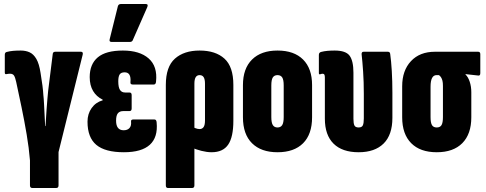

<svg xmlns="http://www.w3.org/2000/svg" viewBox="-20 -756 2431 961"><path d="M142 185Q130 185 130 172V47Q125 -15 113.5 -83Q102 -151 88 -218.5Q74 -286 61 -346Q56 -369 50 -378Q44 -387 30 -387Q22 -387 12 -385Q8 -384 6 -386Q4 -388 4 -393V-482Q4 -494 14 -496Q29 -500 45.5 -501.5Q62 -503 84 -503Q109 -503 128.5 -494Q148 -485 162 -461Q176 -437 183 -391Q189 -355 192.5 -327.5Q196 -300 197 -280Q199 -264 200.5 -234Q202 -204 203.5 -174Q205 -144 206 -125H208Q209 -138 210 -159.5Q211 -181 213 -206.5Q215 -232 217 -257.5Q219 -283 221 -301L244 -486Q245 -497 257 -497H385Q397 -497 394 -483L273 5V172Q273 185 261 185Z M600 6Q506 6 462 -31Q418 -68 418 -147Q418 -186 438.5 -215Q459 -244 494 -254V-257Q463 -272 446 -300.5Q429 -329 429 -370Q429 -435 469.5 -469Q510 -503 595 -503Q679 -503 724 -463.5Q769 -424 761 -348Q760 -333 750 -333H644Q631 -333 633 -346Q637 -394 604 -394Q586 -394 579 -383.5Q572 -373 572 -349Q572 -319 580.5 -306Q589 -293 606 -293H628Q639 -293 639 -280V-213Q639 -200 628 -200H597Q579 -200 570 -189Q561 -178 561 -152Q561 -128 570.5 -116Q580 -104 599 -104Q618 -104 628 -115Q638 -126 636 -146Q634 -158 647 -158H753Q763 -158 764 -143Q771 -69 730 -31.5Q689 6 600 6ZM539 -546Q525 -546 529 -560L570 -725Q573 -736 586 -736H709Q724 -736 717 -720L645 -556Q642 -546 629 -546Z M821 185Q810 185 810 172V-331Q810 -422 855.5 -462.5Q901 -503 979 -503Q1059 -503 1103.5 -462.5Q1148 -422 1148 -331V-151Q1148 -70 1122 -32Q1096 6 1039 6Q1016 6 988 -1Q960 -8 936 -19V-124Q947 -119 958 -114.5Q969 -110 979 -110Q992 -110 999 -120Q1006 -130 1006 -153V-337Q1006 -359 999.5 -369.5Q993 -380 979 -380Q966 -380 959.5 -369.5Q953 -359 953 -337V172Q953 185 941 185Z M1369 6Q1287 6 1241.5 -39Q1196 -84 1196 -169V-330Q1196 -413 1241.5 -458Q1287 -503 1369 -503Q1452 -503 1497 -458Q1542 -413 1542 -330V-169Q1542 -84 1497 -39Q1452 6 1369 6ZM1369 -118Q1385 -118 1392.5 -130Q1400 -142 1400 -170V-328Q1400 -357 1392.5 -368.5Q1385 -380 1369 -380Q1353 -380 1345.5 -368.5Q1338 -357 1338 -328V-170Q1338 -142 1345.5 -130Q1353 -118 1369 -118Z M1775 6Q1693 6 1649.5 -37Q1606 -80 1606 -162V-368Q1606 -378 1603.5 -382.5Q1601 -387 1594 -387Q1591 -387 1588 -386Q1585 -385 1582 -384Q1576 -383 1576 -390V-481Q1576 -493 1587 -496Q1602 -500 1619 -501.5Q1636 -503 1655 -503Q1711 -503 1730 -477Q1749 -451 1749 -392V-161Q1749 -138 1754 -128Q1759 -118 1775 -118Q1791 -118 1796 -128.5Q1801 -139 1801 -163V-286Q1801 -346 1797.5 -397.5Q1794 -449 1790 -484Q1789 -497 1800 -497H1921Q1932 -497 1933 -486Q1938 -451 1941 -400.5Q1944 -350 1944 -292V-166Q1944 -81 1900 -37.5Q1856 6 1775 6Z M2166 6Q2083 6 2038 -39.5Q1993 -85 1993 -169V-324Q1993 -403 2037 -450Q2081 -497 2157 -497H2373Q2384 -497 2384 -485V-390Q2384 -376 2373 -378L2310 -385V-383Q2323 -371 2331 -347Q2339 -323 2339 -294V-169Q2339 -85 2294 -39.5Q2249 6 2166 6ZM2166 -118Q2183 -118 2190 -130Q2197 -142 2197 -170V-326Q2197 -342 2194.5 -352Q2192 -362 2187.5 -369Q2183 -376 2177 -380H2165Q2150 -380 2142.5 -365.5Q2135 -351 2135 -322V-170Q2135 -142 2142 -130Q2149 -118 2166 -118Z"/></svg>

Font: Sofia Sans Extra Condensed Black
Style: Regular
Weight: 900
Designer: Botio Nikoltchev, Ani Petrova
Foundry: lettersoup
Version: Version 4.101